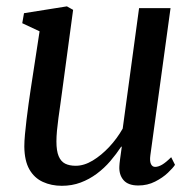

<svg xmlns="http://www.w3.org/2000/svg" viewBox="-20 -574 610 604"><path d="M174.5 10.5Q141.5 10.5 114.8 -1.8Q88 -14 72.5 -41Q57 -68 56.5 -113Q56.5 -129 58.5 -151Q60.5 -173 63.5 -197.8Q66.5 -222.5 69.8 -246.5Q73 -270.5 76 -289.5L104.5 -475.5L50 -501L55.5 -532.5L190.5 -554L210 -543L175.5 -287Q173 -267 169.8 -245.2Q166.5 -223.5 163.8 -202.5Q161 -181.5 159.2 -162.8Q157.5 -144 157.5 -129Q157.5 -99.5 164.5 -82.8Q171.5 -66 185 -59.2Q198.5 -52.5 218 -52.5Q244.5 -52.5 271.8 -69Q299 -85.5 323.8 -112Q348.5 -138.5 366 -169.5L417.5 -548.5H516.5L453 -85.5Q450.5 -67.5 454.8 -58.2Q459 -49 468 -49Q478 -49 490 -56Q502 -63 518.5 -79.5L530.5 -55.5Q524.5 -46 508.2 -30.5Q492 -15 468 -2.8Q444 9.5 415 9.5Q383 9.5 368.5 -7.5Q354 -24.5 355.5 -51Q355.5 -54 356.2 -60.8Q357 -67.5 358.2 -76.8Q359.5 -86 360.8 -95.5Q362 -105 363 -112L361.5 -113Q346 -89.5 327 -67.2Q308 -45 284.5 -27.5Q261 -10 233.8 0.2Q206.5 10.5 174.5 10.5Z"/></svg>

Font: Merriweather 48pt
Style: Italic
Weight: 400
Italic angle: -7.8°
Version: Version 2.101